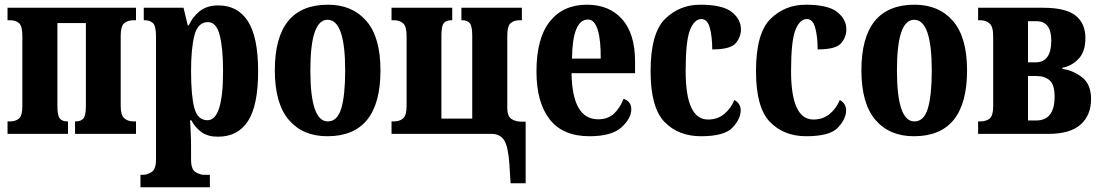

<svg xmlns="http://www.w3.org/2000/svg" viewBox="-20 -569 4687 816"><path d="M12 0H269V-53H266Q244 -53 234 -65.5Q224 -78 224 -118V-471H345V-118Q345 -78 334.5 -65.5Q324 -53 302 -53H299V0H558V-53H548Q523 -53 508 -66.5Q493 -80 493 -118V-417Q493 -458 508 -470.5Q523 -483 548 -483H558V-536H12V-483H22Q47 -483 61 -470.5Q75 -458 75 -417V-118Q75 -78 61 -65.5Q47 -53 22 -53H12Z M577 227H872V174H845Q832 174 812 163Q792 152 792 109V53Q792 22 790.5 -6.5Q789 -35 788 -58H793Q810 -26 837 -7Q864 12 906 12Q991 12 1034 -54.5Q1077 -121 1077 -266Q1077 -412 1033.5 -479Q990 -546 908 -546Q860 -546 829.5 -522Q799 -498 782 -461H778L760 -536H591V-483H595Q617 -483 630 -471Q643 -459 643 -413V109Q643 152 623 163Q603 174 589 174H577ZM862 -58Q820 -58 806 -110Q792 -162 792 -267Q792 -364 806.5 -419.5Q821 -475 864 -475Q899 -475 913.5 -420.5Q928 -366 928 -266Q928 -58 862 -58Z M1371 10Q1597 10 1597 -270Q1597 -411 1537 -480Q1477 -549 1374 -549Q1148 -549 1148 -270Q1148 -129 1207.5 -59.5Q1267 10 1371 10ZM1373 -53Q1299 -53 1299 -270Q1299 -485 1372 -485Q1447 -485 1447 -270Q1447 -164 1430.5 -108.5Q1414 -53 1373 -53Z M2150 210H2214V-52H2195Q2171 -52 2153.5 -63.5Q2136 -75 2136 -110V-418Q2136 -458 2150 -470.5Q2164 -483 2189 -483H2198V-536H1941V-483H1944Q1966 -483 1976.5 -470.5Q1987 -458 1987 -417V-65H1856V-418Q1856 -458 1866 -470.5Q1876 -483 1899 -483H1902V-536H1644V-483H1654Q1679 -483 1693.5 -469.5Q1708 -456 1708 -418V-119Q1708 -79 1693.5 -66Q1679 -53 1654 -53H1644V0H2068Q2106 0 2123 27.5Q2140 55 2145 130Z M2485 10Q2580 10 2621.5 -28Q2663 -66 2663 -105Q2663 -138 2630 -149Q2616 -112 2590.5 -87Q2565 -62 2522 -62Q2412 -62 2409 -258H2679V-307Q2679 -426 2624 -487.5Q2569 -549 2475 -549Q2373 -549 2316.5 -477.5Q2260 -406 2260 -265Q2260 -134 2316 -62Q2372 10 2485 10ZM2411 -320Q2413 -486 2479 -486Q2507 -486 2520.5 -441.5Q2534 -397 2533 -320Z M2959 10Q3059 10 3093.5 -27Q3128 -64 3128 -100Q3128 -129 3101 -144Q3087 -109 3058.5 -85Q3030 -61 2989 -61Q2894 -61 2894 -267Q2894 -395 2912.5 -441.5Q2931 -488 2961 -488Q2987 -488 2997 -450Q3007 -412 3007 -359Q3085 -359 3107 -385.5Q3129 -412 3129 -444Q3129 -487 3090 -518Q3051 -549 2956 -549Q2868 -549 2806.5 -488.5Q2745 -428 2745 -266Q2745 -112 2804 -51Q2863 10 2959 10Z M3407 10Q3507 10 3541.5 -27Q3576 -64 3576 -100Q3576 -129 3549 -144Q3535 -109 3506.5 -85Q3478 -61 3437 -61Q3342 -61 3342 -267Q3342 -395 3360.5 -441.5Q3379 -488 3409 -488Q3435 -488 3445 -450Q3455 -412 3455 -359Q3533 -359 3555 -385.5Q3577 -412 3577 -444Q3577 -487 3538 -518Q3499 -549 3404 -549Q3316 -549 3254.5 -488.5Q3193 -428 3193 -266Q3193 -112 3252 -51Q3311 10 3407 10Z M3864 10Q4090 10 4090 -270Q4090 -411 4030 -480Q3970 -549 3867 -549Q3641 -549 3641 -270Q3641 -129 3700.5 -59.5Q3760 10 3864 10ZM3866 -53Q3792 -53 3792 -270Q3792 -485 3865 -485Q3940 -485 3940 -270Q3940 -164 3923.5 -108.5Q3907 -53 3866 -53Z M4137 0H4435Q4529 0 4573 -40Q4617 -80 4617 -148Q4617 -212 4577.5 -241.5Q4538 -271 4495 -276V-281Q4534 -288 4563.5 -318.5Q4593 -349 4593 -407Q4593 -470 4551 -503Q4509 -536 4414 -536H4137V-483H4146Q4170 -483 4185.5 -469.5Q4201 -456 4201 -415V-118Q4201 -77 4186 -65Q4171 -53 4146 -53H4137ZM4349 -304V-479H4384Q4448 -479 4448 -397Q4448 -304 4381 -304ZM4349 -57V-246H4384Q4419 -246 4440.5 -228Q4462 -210 4462 -158Q4462 -57 4384 -57Z"/></svg>

Font: Noto Serif ExtraCondensed Extra
Style: Regular
Weight: 800
Width: 3
Designer: Monotype Design Team
Foundry: Monotype Imaging Inc.
Version: Version 1.002